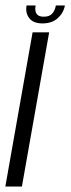

<svg xmlns="http://www.w3.org/2000/svg" viewBox="-26 -681 258 701"><path d="M-6.5 0 93 -563H153.5L54 0ZM129 -595.5Q95.5 -595.5 80.8 -614.8Q66 -634 71 -661H104Q100.5 -642 107.2 -631Q114 -620 133.5 -620Q154.5 -620 164.5 -631.2Q174.5 -642.5 178 -661H211Q206 -634 185 -614.8Q164 -595.5 129 -595.5Z"/></svg>

Font: Anybody Light
Style: Italic
Weight: 300
Italic angle: -10°
Designer: Tyler Finck
Foundry: Etcetera Type Company
Version: Version 1.010; ttfautohint (v1.8.3) -l 8 -r 50 -G 200 -x 14 